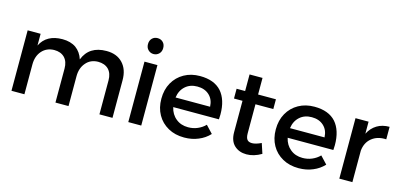

<svg xmlns="http://www.w3.org/2000/svg" viewBox="-67 -1190 3416 1632"><g transform="rotate(15 1641.0 -374.5)"><path d="M911 -481C876 -518 829 -536 768 -536C666 -536 599 -493 566 -408C553 -449 531 -480 500 -503C468 -525 428 -536 381 -536C288 -536 223 -500 188 -429V-532H74V0H188V-263C188 -310 201 -350 228 -381C255 -412 291 -428 336 -429C375 -429 405 -418 428 -395C450 -372 461 -340 461 -299V0H576V-263C576 -310 589 -350 616 -381C642 -412 677 -428 722 -429C761 -429 792 -418 815 -395C837 -372 848 -340 848 -299V0H963V-331C963 -394 946 -444 911 -481Z M1102 -532V0H1216V-532ZM1207 -735C1194 -748 1178 -754 1159 -754C1140 -754 1124 -748 1111 -735C1098 -722 1092 -705 1092 -684C1092 -664 1098 -647 1111 -634C1124 -621 1140 -614 1159 -614C1178 -614 1194 -621 1207 -634C1220 -647 1226 -664 1226 -684C1226 -705 1220 -722 1207 -735Z M1780 -465C1738 -512 1675 -536 1591 -536C1539 -536 1493 -525 1452 -502C1411 -479 1379 -447 1356 -406C1333 -365 1322 -318 1322 -265C1322 -212 1333 -166 1356 -125C1379 -84 1411 -53 1452 -30C1493 -7 1540 4 1594 4C1639 4 1681 -4 1718 -20C1755 -35 1787 -57 1814 -86L1753 -151C1734 -131 1711 -116 1685 -105C1659 -94 1632 -89 1603 -89C1561 -89 1525 -101 1496 -125C1467 -148 1447 -181 1438 -222H1840C1841 -242 1842 -256 1842 -265C1842 -351 1821 -418 1780 -465ZM1740 -306H1436C1442 -349 1459 -382 1487 -407C1515 -432 1550 -444 1592 -444C1635 -444 1670 -432 1697 -407C1724 -382 1738 -349 1740 -306Z M2273 -34 2244 -122C2212 -107 2185 -99 2164 -99C2145 -99 2130 -104 2121 -115C2112 -126 2107 -144 2107 -171V-426H2264V-512H2107V-658H1993V-512H1918V-426H1993V-150C1993 -99 2007 -60 2035 -34C2063 -8 2099 5 2142 5C2185 5 2229 -8 2273 -34Z M2787 -465C2745 -512 2682 -536 2598 -536C2546 -536 2500 -525 2459 -502C2418 -479 2386 -447 2363 -406C2340 -365 2329 -318 2329 -265C2329 -212 2340 -166 2363 -125C2386 -84 2418 -53 2459 -30C2500 -7 2547 4 2601 4C2646 4 2688 -4 2725 -20C2762 -35 2794 -57 2821 -86L2760 -151C2741 -131 2718 -116 2692 -105C2666 -94 2639 -89 2610 -89C2568 -89 2532 -101 2503 -125C2474 -148 2454 -181 2445 -222H2847C2848 -242 2849 -256 2849 -265C2849 -351 2828 -418 2787 -465ZM2747 -306H2443C2449 -349 2466 -382 2494 -407C2522 -432 2557 -444 2599 -444C2642 -444 2677 -432 2704 -407C2731 -382 2745 -349 2747 -306Z M3148 -508C3117 -489 3092 -462 3074 -426V-532H2959V0H3074V-278C3079 -325 3097 -362 3130 -389C3163 -416 3205 -429 3258 -426V-536C3216 -536 3179 -527 3148 -508Z"/></g></svg>

Font: Argentum Sans
Style: Regular
Weight: 400
Designer: Julieta Ulanovsky
Foundry: Julieta Ulanovsky
Version: Version 5.001;March 29, 2019;FontCreator 11.5.0.2425 64-bit